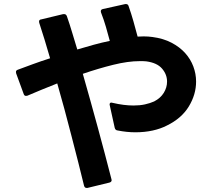

<svg xmlns="http://www.w3.org/2000/svg" viewBox="-20 -849 1040 939"><path d="M403 70Q394 70 391 59Q379 8 363 -54Q347 -116 330 -182.5Q313 -249 295 -315.5Q277 -382 260 -441Q220 -425 183 -410Q146 -395 114 -381Q111 -380 107 -380Q99 -380 96 -389L59 -490Q58 -493 58 -497Q58 -505 67 -508Q102 -521 141.5 -535.5Q181 -550 225 -564Q211 -612 198 -655Q185 -698 172 -737Q171 -739 171 -743Q171 -753 181 -754L289 -780H294Q303 -780 307 -770Q321 -730 333 -689.5Q345 -649 358 -607Q398 -619 438 -630Q478 -641 517 -649Q508 -683 498 -717.5Q488 -752 474 -788Q473 -790 473 -794Q473 -803 484 -805L592 -829H597Q606 -829 609 -819Q622 -782 632.5 -745Q643 -708 653 -670L683 -671Q705 -671 726 -668Q779 -661 819 -640Q859 -619 885.5 -589.5Q912 -560 925.5 -524Q939 -488 939 -450Q939 -387 903.5 -328.5Q868 -270 796 -235Q765 -219 726 -210.5Q687 -202 642 -202Q600 -202 555 -211Q544 -212 541 -224L517 -333Q516 -335 516 -337Q516 -351 531 -346Q586 -333 633 -333Q664 -333 689 -338.5Q714 -344 734 -353Q765 -369 781 -395Q797 -421 797 -450Q797 -485 772.5 -513.5Q748 -542 695 -549Q687 -550 679 -550Q671 -550 663 -550Q606 -550 533.5 -532Q461 -514 385 -488Q423 -355 458.5 -224.5Q494 -94 525 27Q526 29 526 32Q526 41 515 44L408 70Z"/></svg>

Font: LINE Seed JP_TTF Bold
Style: Regular
Weight: 700
Designer: LINE & Fontrix & Fontworks
Version: Version 1.009